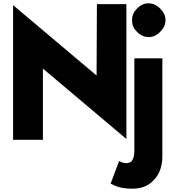

<svg xmlns="http://www.w3.org/2000/svg" viewBox="-20 -857 1078 1159"><path d="M238 -13 239 -14V-443L743 -18V-831L742 -832H566L565 -831L563 -401L59 -826V-14L60 -13ZM791 54C791 80 786 100 776 114V115L774 117C766 124 754 128 741 128C724 128 709 120 699 115L648 251L649 252C672 263 702 282 780 282C836 282 873 264 901 237L909 229C946 192 960 139 960 88V-504L959 -505H792L791 -504ZM804 -802C787 -785 777 -762 777 -735C777 -708 786 -686 803 -669L810 -662C827 -645 852 -633 877 -633C904 -633 926 -644 943 -661L950 -668C967 -685 979 -708 979 -735C979 -762 968 -784 951 -801L944 -808C927 -825 904 -837 877 -837C850 -837 828 -826 811 -809Z"/></svg>

Font: Hussar Woodtype
Style: SeBd
Weight: 900
Foundry: Cannot Into Space Fonts
Version: Version 1.07